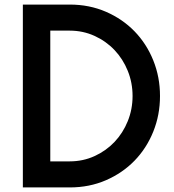

<svg xmlns="http://www.w3.org/2000/svg" viewBox="-20 -820 760 840"><path d="M680 -400Q680 -317 650.5 -244Q621 -171 568.5 -117Q516 -63 443.5 -31.5Q371 0 285 0H80V-800H285Q371 -800 443.5 -768.5Q516 -737 568.5 -683Q621 -629 650.5 -556Q680 -483 680 -400ZM560 -400Q560 -458 539 -510Q518 -562 481 -601Q444 -640 393.5 -663Q343 -686 285 -686H200V-114H285Q343 -114 393.5 -137Q444 -160 481 -199Q518 -238 539 -290Q560 -342 560 -400Z"/></svg>

Font: Gauge Heavy
Style: Heavy
Weight: 900
Designer: Daniel Pimley
Foundry: Daniel Pimley
Version: Version 2.0